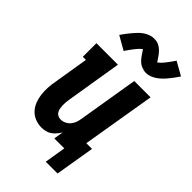

<svg xmlns="http://www.w3.org/2000/svg" viewBox="-270 -848 1048 1048"><g transform="rotate(45 253.5 -324.5)"><path d="M187 -605 108 -650Q120 -667 131 -681.5Q142 -696 152.5 -708Q163 -720 173 -730.5Q183 -741 197 -750.5Q211 -760 226.5 -765.5Q242 -771 257 -771Q267 -771 275.5 -769.5Q284 -768 292.5 -764Q301 -760 307.5 -755.5Q314 -751 321 -744Q328 -737 333 -730.5Q338 -724 342.5 -717.5Q347 -711 352 -703.5Q357 -696 361 -690Q377 -702 392.5 -721.5Q408 -741 429 -772L507 -728Q495 -710 484 -695.5Q473 -681 463 -669Q453 -657 442.5 -647Q432 -637 418.5 -627.5Q405 -618 389.5 -612Q374 -606 358 -606Q349 -606 340.5 -608Q332 -610 323 -613.5Q314 -617 307.5 -621.5Q301 -626 294 -633Q287 -640 282 -647Q277 -654 272.5 -660Q268 -666 263 -674Q258 -682 254 -687Q239 -675 223.5 -655.5Q208 -636 187 -605ZM405 123H314L334 0H257L266 -55Q258 -42 247.5 -29.5Q237 -17 224 -8Q211 1 195.5 4.5Q180 8 165 8Q139 8 115.5 -1.5Q92 -11 75.5 -29Q59 -47 50 -70.5Q41 -94 38 -119Q35 -144 36.5 -170.5Q38 -197 43 -223L76 -425H52V-530H218L165 -206Q163 -195 162 -183Q161 -171 161.5 -159.5Q162 -148 164 -137Q166 -126 171.5 -116.5Q177 -107 187 -102Q197 -97 208 -97Q223 -97 238 -104Q253 -111 263 -123Q273 -135 278.5 -149.5Q284 -164 286 -179L344 -530H470L399 -105H443Z"/></g></svg>

Font: Iosevka Slab Extrabold
Style: Italic
Weight: 800
Italic angle: -9°
Monospace: yes
Designer: Belleve Invis
Foundry: Belleve Invis
Version: Version 11.1.0; ttfautohint (v1.8.3)